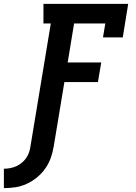

<svg xmlns="http://www.w3.org/2000/svg" viewBox="-83 -755 703 990"><path d="M-63 215V115Q-47 115 -31 112Q-15 109 0 102.5Q15 96 28.5 85Q42 74 51.5 60.5Q61 47 66.5 31.5Q72 16 74 0L179 -634H141V-735H578L550 -562H448L460 -634H299L266 -433H439L422 -332H249L194 0Q189 30 179 58.5Q169 87 151 113Q133 139 108 159.5Q83 180 54.5 193Q26 206 -3.5 210.5Q-33 215 -63 215Z"/></svg>

Font: Iosevka Curly Slab ExObl
Style: Bold
Weight: 700
Width: 7
Italic angle: -9°
Monospace: yes
Designer: Belleve Invis
Foundry: Belleve Invis
Version: Version 11.0.0; ttfautohint (v1.8.3)